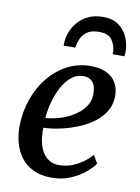

<svg xmlns="http://www.w3.org/2000/svg" viewBox="-91 -880 692 952"><g transform="rotate(10 254.5 -404.0)"><path d="M447 -97.5Q433.5 -77 403.8 -51.8Q374 -26.5 331.2 -8Q288.5 10.5 235 10.5Q180.5 10.5 142 -8.5Q103.5 -27.5 80 -59.5Q56.5 -91.5 46 -131.2Q35.5 -171 35.5 -212.5Q36.5 -285.5 59 -350Q81.5 -414.5 121.8 -463.5Q162 -512.5 215.5 -540.5Q269 -568.5 331.5 -568.5Q381.5 -568.5 413.2 -552.5Q445 -536.5 460.5 -508.8Q476 -481 476.5 -446.5Q477 -399.5 454.5 -363.5Q432 -327.5 395 -302Q358 -276.5 314.2 -260Q270.5 -243.5 228 -235.2Q185.5 -227 153.5 -226.5Q152 -194 157.2 -163.8Q162.5 -133.5 175.2 -109.5Q188 -85.5 209.8 -71.5Q231.5 -57.5 262 -57.5Q294 -57.5 322.8 -67.8Q351.5 -78 377 -96Q402.5 -114 423.5 -137.5ZM306.5 -513Q271 -513 244 -490.5Q217 -468 198 -432Q179 -396 168.2 -354.8Q157.5 -313.5 154.5 -276Q180.5 -277 210.2 -284.5Q240 -292 268 -305.2Q296 -318.5 319.2 -337.8Q342.5 -357 356 -382Q369.5 -407 368.5 -437.5Q368 -475 351.8 -494Q335.5 -513 306.5 -513ZM181.5 -645Q181.5 -649.5 181.8 -653.5Q182 -657.5 182 -661Q183.5 -688.5 194.5 -716.2Q205.5 -744 226.5 -767.2Q247.5 -790.5 278.2 -804.8Q309 -819 351 -819Q398.5 -819 429 -797Q459.5 -775 474.5 -740.5Q489.5 -706 489.5 -668Q489.5 -663.5 488.8 -656.5Q488 -649.5 487.5 -645H428Q428.5 -649.5 428.8 -654Q429 -658.5 428.5 -663.5Q424.5 -695.5 407 -719Q389.5 -742.5 342.5 -742.5Q303.5 -742.5 282 -726.2Q260.5 -710 251.5 -687.5Q242.5 -665 240 -645Z"/></g></svg>

Font: Merriweather 20pt Medium
Style: Italic
Weight: 500
Italic angle: -7.8°
Version: Version 2.101